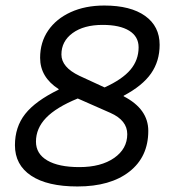

<svg xmlns="http://www.w3.org/2000/svg" viewBox="-20 -662 620 694"><path d="M557 -500Q557 -441 526 -396.5Q495 -352 427 -316V-314Q516 -268 516 -189Q516 -95 447.5 -41.5Q379 12 260 12Q151 12 92.5 -27Q34 -66 34 -137Q34 -203 71 -250Q108 -297 192 -338V-340Q125 -383 125 -453Q125 -509 154 -551.5Q183 -594 235.5 -618Q288 -642 357 -642Q452 -642 504.5 -604.5Q557 -567 557 -500ZM351 -572Q283 -572 242.5 -542.5Q202 -513 202 -465Q202 -419 267 -388L358 -346Q422 -375 451.5 -410Q481 -445 481 -491Q481 -530 447 -551Q413 -572 351 -572ZM267 -58Q345 -58 392.5 -91Q440 -124 440 -177Q440 -227 379 -254L261 -306Q183 -274 146.5 -236Q110 -198 110 -150Q110 -106 151 -82Q192 -58 267 -58Z"/></svg>

Font: Sometype Mono
Style: Italic
Weight: 400
Italic angle: -12°
Monospace: yes
Designer: Ryoichi Tsunekawa
Foundry: Dharma Type
Version: Version 1.000; ttfautohint (v1.8.3)